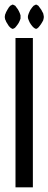

<svg xmlns="http://www.w3.org/2000/svg" viewBox="-34 -800 207 820"><path d="M106.4 0Q106.4 0 106.4 -11.7Q106.4 -22.5 106.4 -42Q106.4 -80.1 106.4 -140.6Q106.4 -202.1 106.4 -271.5Q106.4 -356.4 106.4 -439.5Q106.4 -523.4 106.4 -576.2Q106.4 -604.5 106.4 -621.1Q106.4 -637.7 106.4 -637.7Q106.4 -637.7 69.3 -637.7Q32.2 -637.7 32.2 -637.7Q32.2 -637.7 32.2 -627Q32.2 -615.2 32.2 -595.7Q32.2 -558.6 32.2 -497.1Q32.2 -435.5 32.2 -366.2Q32.2 -321.3 32.2 -275.4Q32.2 -228.5 32.2 -186.5Q32.2 -107.4 32.2 -53.7Q32.2 0 32.2 0Q32.2 0 69.3 0Q106.4 0 106.4 0ZM53.7 -727.5Q53.7 -731.4 53.7 -734.4Q52.7 -738.3 50.8 -743.2Q48.8 -747.1 46.9 -752Q43.9 -756.8 42 -760.7Q39.1 -764.6 36.1 -768.6Q33.2 -772.5 31.2 -775.4Q28.3 -777.3 25.4 -778.3Q22.5 -780.3 19.5 -780.3Q19.5 -780.3 19.5 -780.3Q19.5 -780.3 19.5 -780.3Q17.6 -780.3 15.6 -778.3Q12.7 -777.3 9.8 -775.4Q6.8 -772.5 3.9 -768.6Q1 -764.6 -1 -760.7Q-3.9 -756.8 -5.9 -752Q-8.8 -747.1 -9.8 -743.2Q-12.7 -738.3 -12.7 -734.4Q-13.7 -731.4 -13.7 -727.5Q-13.7 -727.5 -13.7 -727.5Q-13.7 -727.5 -13.7 -727.5Q-13.7 -724.6 -12.7 -720.7Q-12.7 -716.8 -9.8 -712.9Q-8.8 -709 -5.9 -704.1Q-3.9 -700.2 -1 -696.3Q1 -692.4 3.9 -688.5Q6.8 -685.5 9.8 -682.6Q12.7 -679.7 15.6 -678.7Q17.6 -676.8 19.5 -676.8Q19.5 -676.8 19.5 -676.8Q19.5 -676.8 19.5 -676.8Q22.5 -676.8 25.4 -678.7Q28.3 -679.7 31.2 -682.6Q33.2 -685.5 36.1 -688.5Q39.1 -692.4 42 -696.3Q43.9 -700.2 46.9 -704.1Q48.8 -709 50.8 -712.9Q52.7 -716.8 53.7 -720.7Q53.7 -724.6 53.7 -727.5Q53.7 -727.5 53.7 -727.5Q53.7 -727.5 53.7 -727.5ZM153.3 -727.5Q153.3 -731.4 152.3 -734.4Q151.4 -738.3 150.4 -743.2Q147.5 -747.1 145.5 -752Q143.6 -756.8 140.6 -760.7Q137.7 -764.6 134.8 -768.6Q131.8 -772.5 129.9 -775.4Q127 -777.3 125 -778.3Q122.1 -780.3 120.1 -780.3Q120.1 -780.3 120.1 -780.3Q120.1 -780.3 120.1 -780.3Q118.2 -780.3 115.2 -778.3Q112.3 -777.3 109.4 -775.4Q106.4 -772.5 103.5 -768.6Q100.6 -764.6 97.7 -760.7Q94.7 -756.8 92.8 -752Q90.8 -747.1 88.9 -743.2Q86.9 -738.3 85.9 -734.4Q85 -731.4 85 -727.5Q85 -727.5 85 -727.5Q85 -727.5 85 -727.5Q85 -724.6 85.9 -720.7Q86.9 -716.8 88.9 -712.9Q90.8 -709 92.8 -704.1Q94.7 -700.2 97.7 -696.3Q100.6 -692.4 103.5 -688.5Q106.4 -685.5 109.4 -682.6Q112.3 -679.7 115.2 -678.7Q118.2 -676.8 120.1 -676.8Q120.1 -676.8 120.1 -676.8Q120.1 -676.8 120.1 -676.8Q122.1 -676.8 125 -678.7Q127 -679.7 129.9 -682.6Q131.8 -685.5 134.8 -688.5Q137.7 -692.4 140.6 -696.3Q143.6 -700.2 145.5 -704.1Q147.5 -709 150.4 -712.9Q151.4 -716.8 152.3 -720.7Q153.3 -724.6 153.3 -727.5Q153.3 -727.5 153.3 -727.5Q153.3 -727.5 153.3 -727.5Z"/></svg>

Font: AgendaMediumCondGoodkids
Style: AgendaMediumCondGoodkids
Weight: 500
Designer: ""
Version: ""